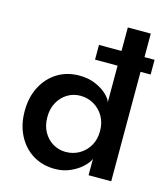

<svg xmlns="http://www.w3.org/2000/svg" viewBox="-106 -770 748 864"><g transform="rotate(15 268.0 -338.0)"><path d="M277.5 -510V-578.5H536.5V-510ZM229 12Q171 12 126.5 -15.5Q82 -43 56.8 -92Q31.5 -141 31.5 -205Q31.5 -269 56.8 -318Q82 -367 126.5 -394.8Q171 -422.5 229 -422.5Q272 -422.5 305.5 -407.8Q339 -393 359 -373.5Q379 -354 382.5 -339V-688H489.5V0H384V-76Q377 -58.5 355.5 -38Q334 -17.5 301.2 -2.8Q268.5 12 229 12ZM256.5 -74.5Q291.5 -74.5 320 -91Q348.5 -107.5 365.5 -136.8Q382.5 -166 382.5 -205Q382.5 -244 365.5 -273.2Q348.5 -302.5 320 -319.2Q291.5 -336 256.5 -336Q224.5 -336 197.2 -319.8Q170 -303.5 153.5 -274Q137 -244.5 137 -205Q137 -165.5 153.5 -136Q170 -106.5 197.2 -90.5Q224.5 -74.5 256.5 -74.5Z"/></g></svg>

Font: League Spartan Thin Medium
Style: Regular
Weight: 500
Version: Version 2.002